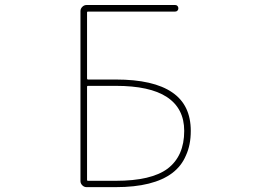

<svg xmlns="http://www.w3.org/2000/svg" viewBox="-20 -773 1040 770"><path d="M327.1 -22.5Q317.4 -22.5 310.1 -29.8Q302.7 -37.1 302.7 -46.9V-728.5Q302.7 -738.3 310.1 -745.6Q317.4 -752.9 327.1 -752.9H682.6Q688.5 -752.9 691.9 -749Q695.3 -745.1 695.3 -739.7Q695.3 -734.4 691.9 -730.5Q688.5 -726.6 682.6 -726.6H333Q329.1 -726.6 329.1 -722.7V-459Q329.1 -454.1 333 -454.1H444.3Q595.7 -454.1 670.9 -402.3Q708 -377 726.6 -338.4Q745.1 -299.8 745.1 -248Q745.1 -191.4 725.6 -149.4Q708 -107.4 670.9 -79.1Q595.7 -22.5 444.3 -22.5ZM329.1 -51.8Q329.1 -47.9 333 -47.9H444.3Q586.9 -47.9 652.3 -96.7Q718.8 -147.5 718.8 -248Q718.8 -337.9 649.4 -383.8Q581.1 -428.7 444.3 -428.7H333Q329.1 -428.7 329.1 -424.8Z"/></svg>

Font: Rounded Mgen+ 1mn thin
Style: Regular
Weight: 100
Designer: [Source Han Sans]
Ryoko NISHIZUKA  (kana & ideographs); Paul D. Hunt (Latin, Greek & Cyrillic); Wenlong ZHANG  (bopomofo
Version: Version 1.059.20150602